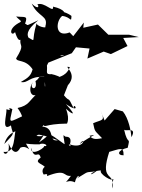

<svg xmlns="http://www.w3.org/2000/svg" viewBox="-38 -951 795 1072"><path d="M355 -147C358 -107 333 -183 322 -146C212 -222 259 -206 180 -156C247 -252 204 -230 151 -204C250 -190 171 -188 164 -193C180 -191 146 -219 285 -168C224 -156 280 -249 180 -245C173 -204 238 -290 200 -259C218 -233 203 -259 337 -261C327 -251 358 -275 330 -344C349 -325 406 -285 330 -370C422 -308 368 -390 374 -345C336 -424 357 -373 319 -419L341 -475C404 -544 304 -589 352 -576C326 -511 269 -529 308 -514C278 -534 249 -536 251 -537C212 -534 228 -549 224 -585C243 -627 253 -638 321 -643C289 -627 311 -654 244 -656C265 -664 296 -674 308 -691C237 -755 220 -662 231 -601L363 -654L386 -687L462 -680L450 -624L541 -663L581 -649L674 -694L650 -739L737 -744L683 -757H567L509 -814L427 -796L430 -825L371 -749L351 -770C268 -738 272 -832 309 -862C359 -857 359 -819 361 -862C343 -877 295 -896 300 -879C334 -869 327 -899 258 -914C264 -873 209 -944 170 -926C181 -921 180 -891 139 -931C175 -853 234 -866 215 -803C225 -790 162 -805 167 -823C134 -714 167 -717 121 -741C117 -751 100 -778 176 -838C99 -803 124 -809 102 -819C120 -867 99 -853 52 -859C75 -832 92 -835 65 -822C1 -785 27 -745 46 -772C61 -725 70 -726 76 -729C71 -687 102 -706 52 -625C57 -602 104 -623 144 -564C135 -531 123 -518 78 -493C122 -485 122 -526 209 -522C223 -428 202 -474 219 -521C156 -521 197 -524 160 -498C175 -439 118 -453 148 -496C108 -442 148 -391 178 -437C121 -386 126 -363 60 -348C117 -270 60 -260 118 -317C1 -263 14 -256 31 -342C-11 -359 42 -327 -2 -341C1 -311 -33 -212 23 -251C32 -195 54 -218 -14 -147C11 -232 83 -211 53 -239C37 -198 52 -94 -18 -103C-14 -82 19 -90 10 -150C44 -68 70 -116 75 -126C118 -147 144 -82 107 -149C132 -145 197 -143 185 -147C218 -156 237 -129 203 -136C232 -138 130 -68 136 -126C155 -50 177 -117 189 -71C152 -43 189 -41 212 -20C183 5 214 35 209 22C290 21 298 -13 285 -44C219 -47 225 10 225 32C336 -11 312 35 358 31C310 97 331 43 380 67C393 12 425 30 375 55C474 -3 425 16 500 5C447 45 471 0 526 1C512 19 592 67 592 48C601 46 585 69 589 101C603 48 568 34 565 25C549 6 548 -29 572 -103C628 -118 653 -136 652 -84C615 -83 616 -113 675 -126C691 -196 676 -131 655 -227C665 -215 728 -245 696 -185C693 -220 680 -290 648 -329L602 -342L546 -278L523 -336C551 -272 535 -286 482 -263C493 -210 489 -226 539 -172C551 -196 490 -153 462 -193C515 -204 475 -197 407 -147C440 -195 436 -117 354 -144C335 -112 390 -201 315 -186C400 -129 314 -202 316 -195L325 -132Z"/></svg>

Font: Hussar Lance
Style: Regular
Weight: 700
Foundry: Cannot Into Space Fonts, PlusOne Fonts
Version: Version 2.27